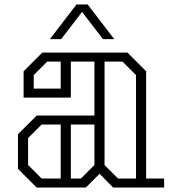

<svg xmlns="http://www.w3.org/2000/svg" viewBox="-20 -834 770 854"><path d="M710 -40V0H483L423 -61L362 0H143L60 -83V-237L143 -320H400V-560H295V-400H85V-517L168 -600H547L630 -517V-40ZM250 -560H190L130 -500V-440H250ZM505 -40H585V-500L525 -560H445V-100ZM165 -40H250V-280H165L105 -220V-100ZM400 -100V-280H295V-40H340ZM438 -660 345 -781 252 -660H202L320 -814H370L488 -660Z"/></svg>

Font: Kumar One Outline
Style: Regular
Weight: 400
Designer: Parimal Parmar
Foundry: Indian Type Foundry
Version: Version 1.000;PS 1.000;hotconv 1.0.88;makeotf.lib2.5.647800